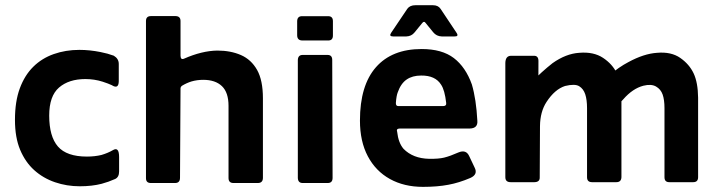

<svg xmlns="http://www.w3.org/2000/svg" viewBox="-20 -713 2807 748"><path d="M290.7 12.7Q240.3 12.7 194.3 -3Q148.3 -18.7 113.5 -50Q78.7 -81.3 58.5 -129.3Q38.3 -177.3 38.3 -246Q38.3 -318 57.2 -368.8Q76 -419.7 109.5 -452.8Q143 -486 189.3 -502.3Q235.7 -518.7 289.3 -518.7Q329.3 -518.7 371.3 -510.3Q400 -504.7 423.3 -496Q442.7 -484.3 442.7 -464V-396.3Q442 -364.3 415.3 -381.3Q402.7 -387.3 380 -394.7Q347.7 -405 312.7 -405Q248.3 -405 210 -372Q171.7 -339 171.7 -262.7Q171.7 -181.3 205.7 -142.2Q239.7 -103 318.7 -103Q349 -103 375.3 -109.3Q400.3 -116.7 419.7 -128Q444 -142.7 444 -101V-45Q444 -23 428.7 -15.7Q402.3 -4 376 3Q338.7 12.7 290.7 12.7Z M696.7 -484.3Q766.3 -515 826.3 -516Q878.7 -516 918.7 -498.5Q958.7 -481 981.5 -440.7Q1004.3 -400.3 1004.3 -330V-20.3Q1004.3 0 984.3 0H889.7Q870.3 0 870.3 -19.3V-300.7Q870.3 -352.7 844.7 -377.3Q819 -402 771.7 -402Q748 -402 726 -395.7Q706.7 -389.7 688.7 -378.7Q684.3 -375.7 683.3 -370.3L681.3 -20.3Q681.3 0 662 0H567.7Q548.7 0 548.7 -18.7V-631Q548.7 -650.3 568 -650.3H664.7Q683.3 -649.7 683.3 -631V-495.3Q684 -479 696.7 -484.3Z M1137.7 -575.7V-630.3Q1138 -650 1157 -650H1258.3Q1277 -650 1277 -630.7V-576.3Q1277.7 -554.7 1258 -555.3H1158.3Q1137.7 -555.3 1137.7 -575.7ZM1140.3 -19.7V-479.3Q1141 -499 1159.3 -499H1256Q1274.3 -499 1274.3 -479.7L1275.7 -20Q1275.7 0 1256.7 0H1159.3Q1141 0 1140.3 -19.7Z M1718.3 -311.7Q1712.7 -362.3 1698.3 -383.3Q1675.7 -419.3 1620.7 -418.7Q1586.7 -418.7 1564.2 -403.2Q1541.7 -387.7 1529.7 -353.7Q1524.3 -340.3 1522.3 -312.7Q1521.3 -299.7 1532 -299.7H1706.3Q1719.7 -299.7 1718.3 -311.7ZM1527.3 -199.3Q1532 -156.7 1552 -133.3Q1588.7 -95.7 1651.7 -94.3Q1688.7 -93.7 1710.3 -99Q1734.3 -105 1765.7 -119Q1796 -131.7 1808 -104.7L1829 -60.3Q1843 -33.3 1812.3 -19.7Q1767.7 -0.7 1727.3 6.7Q1684.3 15 1627.7 15Q1554.3 15 1499 -15.7Q1443.7 -46.3 1413 -104.2Q1382.3 -162 1382.3 -243.3Q1382.3 -380.3 1444.7 -451.2Q1507 -522 1622.7 -522Q1702 -522 1748.2 -486.7Q1794.3 -451.3 1818.3 -384Q1835.3 -326.3 1839.7 -242.3Q1842 -213 1810 -212.3H1537.3Q1522.7 -212 1527.3 -199.3ZM1503.7 -585 1567 -679Q1577 -692.7 1598.7 -692.7H1666.3Q1687 -692.7 1696.3 -678.7L1758.3 -585.7Q1769 -570.3 1750.3 -571H1701Q1680.3 -571.7 1667.7 -587.3L1638 -623.7Q1632.3 -632.3 1625.3 -623.7L1594.7 -586.3Q1583 -571.7 1562.7 -571H1511.7Q1494.3 -571 1503.7 -585Z M1948.7 -22.7V-217.3Q1950.3 -269 1982.3 -309.3Q2046 -398.7 2132.7 -467Q2185 -504 2236.7 -507.3Q2292.7 -512 2329.5 -487.5Q2366.3 -463 2383.3 -427.2Q2400.3 -391.3 2401 -332.3V-22.7Q2400.3 -3.3 2381.3 -3.3H2286.3Q2267 -3.3 2267 -22.7V-291.7Q2267 -324.3 2260 -345.7Q2253 -367 2236.3 -377.2Q2219.7 -387.3 2181.3 -378Q2141.3 -365 2109.3 -316Q2084.3 -278 2083.7 -221.3L2082.7 -22.7Q2083.7 -4 2062.7 -3.3H1969.3Q1948.7 -3.3 1948.7 -22.7ZM2076.3 -59.7H1948.7V-467.7Q1949.3 -495.7 1971.3 -495.7H2060.7Q2077.7 -495.7 2077.7 -475.3ZM2283.7 -345Q2353 -431.7 2428 -471Q2488.7 -504 2540 -507.3Q2594.7 -512 2630 -487.5Q2665.3 -463 2682.2 -427.3Q2699 -391.7 2699.7 -332.3V-22.7Q2699.7 -3.3 2680.7 -3.3H2587.3Q2568.7 -3.3 2568.7 -22.7V-291.7Q2568.7 -324.3 2561.5 -344.8Q2554.3 -365.3 2535.7 -376Q2517 -386.7 2486.3 -379Q2444.7 -368 2408.3 -326.3Q2383.7 -301.3 2373.7 -287Z"/></svg>

Font: Vivano Light
Style: Regular
Weight: 300
Designer: Joe Prince, Josias Burgherr
Version: Version 2.064;September 19, 2022;FontCreator 14.0.0.2877 64-